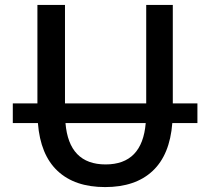

<svg xmlns="http://www.w3.org/2000/svg" viewBox="-20 -750 854 780"><path d="M32 -250V-330H132V-730H244V-330H574V-730H682V-330H782V-250H680Q670 -121 600 -55.5Q530 10 407 10Q284 10 214 -55.5Q144 -121 134 -250ZM572 -250H246Q260 -82 409 -82Q558 -82 572 -250Z"/></svg>

Font: Mplus 1p Medium
Style: Regular
Weight: 500
Version: Version 1.061